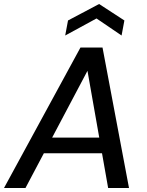

<svg xmlns="http://www.w3.org/2000/svg" viewBox="-37 -937 735 957"><path d="M-17 0 364 -700H474L606 0H502L399 -584L90 0ZM114 -173 154 -251H514L527 -173ZM288 -760 302 -835 457 -917 583 -835 569 -760 444 -845Z"/></svg>

Font: DM Sans 20pt Medium
Style: Italic
Weight: 500
Italic angle: -10°
Version: Version 4.004;gftools[0.9.30]